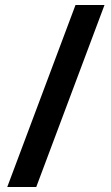

<svg xmlns="http://www.w3.org/2000/svg" viewBox="-20 -741 444 768"><path d="M398 -721H282L9 7H125Z"/></svg>

Font: Noto Sans Thai Looped ExtraCondensed
Style: Bold
Weight: 700
Width: 2
Designer: Sasikarn Vongin, Ben Mitchell
Foundry: The Fontpad Ltd
Version: Version 1.001